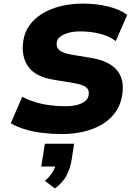

<svg xmlns="http://www.w3.org/2000/svg" viewBox="-20 -736 753 1070"><path d="M325 11Q269 11 216 4.5Q163 -2 118.5 -15.5Q74 -29 40 -49L104 -197Q136 -179 176 -167Q216 -155 258.5 -149.5Q301 -144 343 -144Q384 -144 412 -152Q440 -160 456 -174Q472 -188 474 -207Q477 -227 469 -239.5Q461 -252 441.5 -260Q422 -268 391 -273L277 -292Q178 -308 138 -364Q98 -420 109 -502Q115 -554 143.5 -594Q172 -634 217 -661Q262 -688 319.5 -702Q377 -716 442 -716Q517 -716 582.5 -700Q648 -684 689 -653L625 -507Q587 -536 535 -548.5Q483 -561 427 -561Q390 -561 361.5 -553Q333 -545 315.5 -531.5Q298 -518 296 -498Q293 -472 310.5 -456.5Q328 -441 376 -432L489 -413Q587 -397 630.5 -346Q674 -295 662 -213Q655 -158 627 -116Q599 -74 554 -46Q509 -18 451 -3.5Q393 11 325 11ZM286 314 230 272Q258 249 274 221.5Q290 194 293 172L324 192H210L230 65H393L379 156Q371 204 350 243.5Q329 283 286 314Z"/></svg>

Font: Nunito Sans 7pt Black
Style: Italic
Weight: 900
Italic angle: -9°
Version: Version 3.101;gftools[0.9.27]